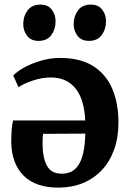

<svg xmlns="http://www.w3.org/2000/svg" viewBox="-20 -822 576 855"><path d="M240 13.5Q139.5 13.5 86 -39Q32.5 -91.5 30 -187Q30 -219.5 32 -243.5Q34 -267.5 38 -285.5H359.5Q357.5 -330.5 347.2 -366Q337 -401.5 317.8 -426.2Q298.5 -451 270.8 -464Q243 -477 207 -477Q167 -477 126 -463.2Q85 -449.5 62.5 -433.5L39 -485.5Q54.5 -503 87 -521Q119.5 -539 161.5 -551.5Q203.5 -564 247.5 -564Q338.5 -564 395.8 -527.2Q453 -490.5 480.2 -426Q507.5 -361.5 507.5 -277Q507.5 -209 488 -155.2Q468.5 -101.5 433 -64Q397.5 -26.5 348.5 -6.5Q299.5 13.5 240 13.5ZM255.5 -48.5Q277.5 -48.5 295.8 -56.8Q314 -65 328 -85Q342 -105 350.2 -139.5Q358.5 -174 360 -227L171.5 -226Q170.5 -215.5 170 -203.5Q169.5 -191.5 169.5 -182.5Q169.5 -121.5 188.5 -85Q207.5 -48.5 255.5 -48.5ZM151 -640Q118 -640 100.8 -662.5Q83.5 -685 83.5 -714.5Q83.5 -749.5 102.8 -775.5Q122 -801.5 159.5 -801.5H160.5Q193.5 -801.5 210.5 -779.2Q227.5 -757 227.5 -727.5Q227.5 -692 208.8 -666Q190 -640 152 -640ZM375.5 -640Q342.5 -640 325.2 -662.5Q308 -685 308 -714.5Q308 -749.5 327.2 -775.5Q346.5 -801.5 384 -801.5H385Q418 -801.5 435 -779.2Q452 -757 452 -727.5Q452 -692 433 -666Q414 -640 376.5 -640Z"/></svg>

Font: Merriweather 28pt
Style: Bold
Weight: 700
Version: Version 2.100